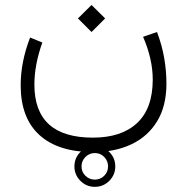

<svg xmlns="http://www.w3.org/2000/svg" viewBox="-20 -387 747 766"><path d="M276.9 276.9Q276.9 243.2 300.8 219.2Q324.7 195.3 358.4 195.3Q392.1 195.3 416 219.2Q439.9 243.2 439.9 276.9Q439.9 310.5 416 334.5Q392.1 358.4 358.4 358.4Q324.7 358.4 300.8 334.5Q276.9 310.5 276.9 276.9ZM305.2 276.9Q305.2 298.8 320.8 314.2Q336.4 329.6 358.4 329.6Q380.4 329.6 395.8 314.2Q411.1 298.8 411.1 276.9Q411.1 254.9 395.8 239.3Q380.4 223.6 358.4 223.6Q336.4 223.6 320.8 239.3Q305.2 254.9 305.2 276.9ZM291 -313.5 345.2 -367.2 399.4 -313.5 345.2 -259.3ZM550.8 -240.2 606.4 -259.3Q626.5 -206.1 635.3 -154.5Q644 -103 644 -53.7Q644 36.1 606.9 96.9Q569.8 157.7 504.2 188.7Q438.5 219.7 352.1 219.7Q211.9 219.7 137.2 151.6Q62.5 83.5 62.5 -46.9Q62.5 -140.1 100.1 -237.3L148.9 -217.3Q117.2 -128.9 117.2 -49.3Q117.2 162.1 350.6 162.1Q464.4 162.1 526.6 104.2Q588.9 46.4 589.4 -68.4Q589.4 -111.8 579.3 -154.8Q569.3 -197.8 550.8 -240.2Z"/></svg>

Font: Vazir Thin
Style: Thin
Weight: 100
Designer: Saber Rastikerdar
Foundry: Saber Rastikerdar
Version: Version 30.0.0